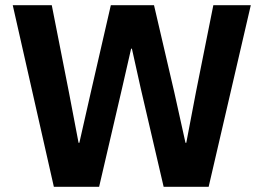

<svg xmlns="http://www.w3.org/2000/svg" viewBox="-20 -718 1013 738"><path d="M361 0H187L29 -698H179L245 -363L282 -169H285L329 -363L406 -698H572L650 -363L693 -169H696L733 -363L800 -698H944L782 0H609L521 -378L487 -531H484L449 -378Z"/></svg>

Font: IBM Plex Sans
Style: Bold
Weight: 700
Designer: Mike Abbink, Paul van der Laan, Pieter van Rosmalen
Foundry: Bold Monday
Version: Version 3.201